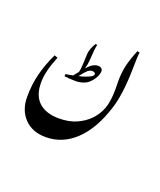

<svg xmlns="http://www.w3.org/2000/svg" viewBox="-220 -847 1301 1557"><g transform="rotate(20 430.5 -68.5)"><path d="M741.7 -568.8 762.7 -563.5Q756.8 -533.7 755.9 -428.2Q752.4 -201.2 710 -70.3Q647 129.9 535.6 235.4Q424.3 340.8 280.3 340.8Q165 340.8 96.7 270.3Q28.3 199.7 28.3 84.5Q28.3 -21 52 -114.7Q75.7 -208.5 123 -307.6L151.4 -296.9Q94.7 -160.6 94.7 -63.5Q94.7 50.3 156.7 106Q218.8 161.6 328.6 161.6Q415.5 161.6 480.7 132.6Q545.9 103.5 589.8 57.1Q633.8 10.7 657 -50.5Q680.2 -111.8 680.2 -224.1L679.2 -292Q679.2 -356.9 692.1 -417Q705.1 -477.1 741.7 -568.8ZM413.1 -712.9ZM312 575.7ZM397.9 -216.3ZM342.8 376ZM403.3 -507.8 418.5 -504.4Q410.2 -480 403.3 -363.8Q400.9 -326.7 390.1 -291.5Q409.7 -313.5 422.9 -324.2Q453.6 -348.6 484.9 -348.6Q502.4 -348.6 513.2 -339.1Q523.9 -329.6 523.9 -317.4Q523.9 -282.2 494.9 -240.7Q465.8 -199.2 429.7 -184.3Q393.6 -169.4 354 -169.4Q295.9 -169.4 255.9 -175.8L257.3 -194.8Q277.8 -196.8 319.8 -205.6L354 -248.5Q360.4 -266.1 363.8 -326.7Q366.2 -403.3 368.2 -419.2Q370.1 -435.1 378.4 -457.5Q386.7 -480 403.3 -507.8ZM481.4 -273.4Q481.4 -282.7 473.6 -287.6Q465.8 -292.5 456.1 -292.5Q434.1 -292.5 415.5 -276.9Q397.9 -261.7 361.8 -215.3Q375 -217.8 393.6 -223.1Q481.4 -249.5 481.4 -273.4ZM392.6 -253.9ZM394.5 -265.1ZM394.5 -574.7ZM394.5 -411.1ZM394.5 -98.1ZM394.5 -168.5Z"/></g></svg>

Font: Noto Nastaliq Urdu
Style: Regular
Weight: 400
Designer: Monotype Design Team
Foundry: Monotype Imaging Inc.
Version: Version 1.02 uh